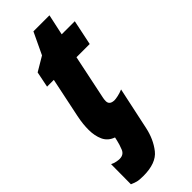

<svg xmlns="http://www.w3.org/2000/svg" viewBox="-296 -694 965 965"><g transform="rotate(-45 187.0 -211.5)"><path d="M71 241Q162 241 199.5 193.5Q237 146 251 79L299 -146Q280 -138 263 -134.5Q246 -131 239 -131Q203 -131 203 -159Q203 -172 206 -184L255 -419H349L377 -553H284L308 -664H194L139 -548L63 -503L46 -419H94L50 -208Q44 -179 42 -158Q40 -137 40 -118Q40 -75 55 -42.5Q70 -10 107 3L103 21Q98 44 87.5 70Q77 96 47 96Q39 96 25.5 93.5Q12 91 -2 84L-3 226Q11 232 25.5 236.5Q40 241 71 241Z"/></g></svg>

Font: Noto Sans Display Condensed Black
Style: Italic
Weight: 900
Width: 3
Italic angle: -192°
Designer: Monotype Design Team
Foundry: Monotype Imaging Inc.
Version: Version 1.900